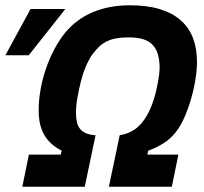

<svg xmlns="http://www.w3.org/2000/svg" viewBox="-20 -710 774 730"><path d="M473.1 -689.9Q539.6 -689.9 587.6 -675.3Q635.7 -660.6 667.2 -632.8Q698.7 -605 713.9 -564.9Q729 -524.9 729 -474.1Q729 -445.3 723.1 -408.4Q717.3 -371.6 706.5 -334.2Q695.8 -296.9 680.9 -263.2Q666 -229.5 647.9 -207Q627 -180.7 600.6 -164.6Q574.2 -148.4 543.9 -137.2L540 -122.1H658.2L633.3 0H394L435.1 -195.8Q460.9 -199.7 484.6 -213.1Q508.3 -226.6 526.9 -252.9Q543.9 -276.4 556.2 -307.9Q568.4 -339.4 575.2 -371.1Q578.6 -388.2 581.1 -401.1Q583.5 -414.1 584.7 -424.1Q585.9 -434.1 586.4 -441.9Q586.9 -449.7 586.9 -457Q585.9 -486.8 578.9 -507.8Q571.8 -528.8 557.6 -542.2Q543.5 -555.7 521.2 -561.8Q499 -567.9 468.3 -567.9Q441.9 -567.9 421.9 -564.2Q401.9 -560.5 386 -552.7Q370.1 -544.9 356.9 -532.5Q343.8 -520 331.1 -502.9Q324.7 -494.1 318.1 -481.7Q311.5 -469.2 305.4 -454.8Q299.3 -440.4 294.4 -425Q289.6 -409.7 286.1 -395Q278.3 -361.8 273.7 -334.7Q269 -307.6 269 -279.8Q269 -260.3 272.5 -245.4Q275.9 -230.5 284.4 -220Q293 -209.5 307.1 -203.4Q321.3 -197.3 343.3 -195.8L302.2 0H64.9L89.8 -122.1H210.9L214.8 -137.2Q171.9 -158.2 149.4 -195.1Q127 -231.9 127 -290Q127 -330.1 134.5 -371.3Q142.1 -412.6 155.5 -451.2Q168.9 -489.7 187.5 -524.4Q206.1 -559.1 228 -585.9Q271 -637.7 333.3 -663.8Q395.5 -689.9 473.1 -689.9ZM228.5 -675.8 89.4 -500H0.5L96.2 -675.8Z"/></svg>

Font: Clear Sans
Style: Bold Italic
Weight: 700
Italic angle: -12°
Foundry: Intel Corporation
Version: Version 1.00